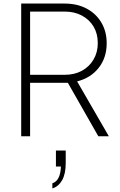

<svg xmlns="http://www.w3.org/2000/svg" viewBox="-20 -765 675 1078"><path d="M99 0H149V-300H361L532 0H591L413 -308Q489 -327 534 -384Q579 -441 579 -522Q579 -588 549 -638.5Q519 -689 466 -717Q413 -745 343 -745H99ZM149 -345V-700H343Q398 -700 440 -677.5Q482 -655 505.5 -615.5Q529 -576 529 -523Q529 -471 505 -430.5Q481 -390 439.5 -367.5Q398 -345 343 -345ZM274 293Q309 282 329 246.5Q349 211 349 150V80H294V170H322Q319 250 274 264Z"/></svg>

Font: Plus Jakarta Sans ExtraLight
Style: Regular
Weight: 200
Designer: Gumpita Rahayu
Foundry: Tokotype
Version: Version 2.004; ttfautohint (v1.8.3)